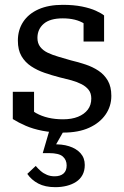

<svg xmlns="http://www.w3.org/2000/svg" viewBox="-20 -539 515 795"><path d="M358 -131Q358 -153 347 -167Q336 -181 317.5 -190.5Q299 -200 275.5 -206.5Q252 -213 226 -219Q195 -227 164.5 -237.5Q134 -248 109 -264.5Q84 -281 69 -306.5Q54 -332 54 -371Q54 -415 76 -448.5Q98 -482 139.5 -500.5Q181 -519 240 -519Q285 -519 319.5 -512Q354 -505 377 -494.5Q400 -484 411 -475V-367H326V-461Q337 -461 344 -457.5Q351 -454 355.5 -447Q360 -440 361 -431.5Q362 -423 359 -412Q348 -429 330 -440.5Q312 -452 289.5 -457.5Q267 -463 240 -463Q187 -463 161 -440.5Q135 -418 135 -382Q135 -360 146.5 -345Q158 -330 178 -320.5Q198 -311 222.5 -304Q247 -297 274 -289Q304 -282 334 -272Q364 -262 388 -246Q412 -230 426.5 -205Q441 -180 441 -142Q441 -99 417 -64.5Q393 -30 349 -10Q305 10 242 10Q194 10 155.5 2.5Q117 -5 87 -18Q57 -31 33 -46V-159H121V-33Q106 -42 98.5 -50.5Q91 -59 88 -68Q85 -77 86 -86Q87 -95 90 -105Q106 -84 129 -71Q152 -58 180 -51.5Q208 -45 241 -45Q277 -45 303 -55.5Q329 -66 343.5 -85Q358 -104 358 -131ZM248 -4 207 68 198 59Q236 57 266 66.5Q296 76 313.5 95.5Q331 115 331 144Q331 168 321.5 185.5Q312 203 295 214Q278 225 256 230.5Q234 236 209 236Q167 236 138.5 221Q110 206 93 181L128 148Q137 159 148.5 169Q160 179 174.5 185Q189 191 206 191Q230 191 243 179.5Q256 168 256 146Q256 123 240 109Q224 95 183 95H157L186 -4Z"/></svg>

Font: Roboto Serif 28pt
Style: Regular
Weight: 400
Designer: Greg Gazdowicz
Foundry: Commercial Type
Version: Version 1.008